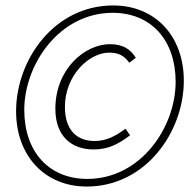

<svg xmlns="http://www.w3.org/2000/svg" viewBox="-20 -672 701 704"><path d="M298 12C514 12 654 -188 654 -376C654 -540 549 -652 395 -652C179 -652 39 -453 39 -264C39 -101 144 12 298 12ZM300 -16C159 -16 69 -116 69 -269C69 -435 197 -625 393 -625C534 -625 624 -525 624 -372C624 -205 496 -16 300 -16ZM323 -124C380 -124 417 -146 457 -176L440 -200C405 -174 371 -155 327 -155C260 -155 218 -197 218 -280C218 -396 307 -479 380 -479C415 -479 435 -468 454 -442L478 -460C458 -492 431 -510 383 -510C292 -510 183 -420 183 -273C183 -173 242 -124 323 -124Z"/></svg>

Font: Source Sans Pro Light
Style: Italic
Weight: 300
Italic angle: -11°
Designer: Paul D. Hunt
Foundry: Adobe Systems Incorporated
Version: Version 3.006;hotconv 1.0.111;makeotfexe 2.5.65597